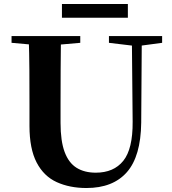

<svg xmlns="http://www.w3.org/2000/svg" viewBox="-20 -925 863 964"><path d="M291 -836V-905H622V-836ZM414 19Q330 19 265 -10.5Q200 -40 164 -109Q128 -178 128 -293V-403Q128 -488 127.5 -573.5Q127 -659 124 -744H286Q285 -659 284.5 -574Q284 -489 284 -403V-308Q284 -217 304.5 -162Q325 -107 364.5 -82.5Q404 -58 461 -58Q551 -58 599 -117.5Q647 -177 646 -314L642 -744H692L689 -309Q687 -140 617 -60.5Q547 19 414 19ZM38 -710V-744H383V-710L223 -696H195ZM527 -710V-744H794V-710L682 -695H652Z"/></svg>

Font: Noto Serif TC ExtraBold
Style: Regular
Weight: 800
Designer: Ryoko NISHIZUKA 西塚涼子 (kana & ideographs); Frank Grießhammer (Latin, Greek & Cyrillic); Wenlong ZHANG 张文龙 (bopomofo); San
Foundry: Adobe
Version: Version 2.002-H1;hotconv 1.1.0;makeotfexe 2.6.0